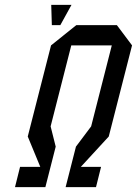

<svg xmlns="http://www.w3.org/2000/svg" viewBox="-20 -770 563 790"><path d="M41.7 0 62.5 -83.3H145.8L94.2 -208.3L190 -583.3L294.2 -666.7H460.8L523.3 -583.3L427.5 -208.3L312.5 -83.3H395.8L375 0H250L292.5 -166.7L355 -250L440 -583.3H273.3L188.3 -250L209.2 -166.7L166.7 0ZM193.3 -666.7 190.8 -750H274.2L228.3 -666.7Z"/></svg>

Font: Yulong
Style: Italic
Weight: 400
Italic angle: -14.25°
Designer: GGBotNet
Foundry: f0n7.com
Version: 1.00